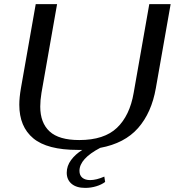

<svg xmlns="http://www.w3.org/2000/svg" viewBox="-20 -720 851 935"><path d="M811 -700 739 -291Q718 -171 652.5 -96.5Q587 -22 468 0Q367 53 367 112Q367 134 381 145.5Q395 157 419 157Q449 157 488 140L492 166Q475 179 449 187Q423 195 395 195Q352 195 328.5 175Q305 155 305 121Q305 88 326 59.5Q347 31 381 10H358Q210 10 142 -46.5Q74 -103 74 -210Q74 -245 82 -291L154 -700H258L182 -268Q176 -232 176 -201Q176 -122 221.5 -80Q267 -38 366 -38Q487 -38 549.5 -97.5Q612 -157 631 -268L707 -700Z"/></svg>

Font: Fahkwang
Style: Italic
Weight: 400
Italic angle: -10°
Version: Version 1.000; ttfautohint (v1.6)